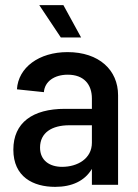

<svg xmlns="http://www.w3.org/2000/svg" viewBox="-20 -720 539 748"><path d="M338 -336V-296H233C107 -296 32 -242 32 -137C32 -31 109 8 195 8C260 8 310 -15 338 -62V0H440V-349C440 -447 366 -517 243 -517C132 -517 51 -457 46 -372L151 -361C154 -402 191 -429 244 -429C307 -429 338 -391 338 -336ZM133 -700 217 -574H296L227 -700ZM136 -145C136 -203 182 -232 250 -232H338V-164C338 -102 282 -70 222 -70C173 -70 136 -95 136 -145Z"/></svg>

Font: Vanilla Cream DemiBold
Style: Regular
Weight: 600
Designer: Jeremy Tribby, Jinavaṁso
Foundry: Tribby Type
Version: Version 1.422;Glyphs 3.1.2 (3151)